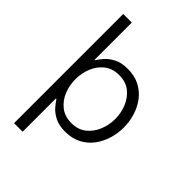

<svg xmlns="http://www.w3.org/2000/svg" viewBox="-272 -876 1189 1189"><g transform="rotate(45 322.5 -282.0)"><path d="M83 196V-760H158V-435H163Q174 -454 195.5 -478.5Q217 -503 253 -521.5Q289 -540 344 -540Q404 -540 449 -516.5Q494 -493 523.5 -453.5Q553 -414 568 -365Q583 -316 583 -265Q583 -214 568 -165Q553 -116 523.5 -76.5Q494 -37 449 -13.5Q404 10 344 10Q289 10 253 -8.5Q217 -27 195.5 -52Q174 -77 163 -95H158V196ZM159 -265Q159 -213 178 -165Q197 -117 236 -86Q275 -55 333 -55Q392 -55 430.5 -86Q469 -117 488.5 -165Q508 -213 508 -265Q508 -317 488.5 -365Q469 -413 430.5 -444Q392 -475 333 -475Q275 -475 236 -444Q197 -413 178 -365Q159 -317 159 -265Z"/></g></svg>

Font: Be Vietnam Pro Light
Style: Regular
Weight: 300
Designer: Lam Bao, Tony Le, Vietanh Nguyen
Foundry: Yellow Type Foundry
Version: Version 1.002; ttfautohint (v1.8.3)